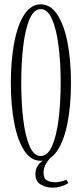

<svg xmlns="http://www.w3.org/2000/svg" viewBox="-20 -731 378 886"><path d="M168 11Q123 11 92.2 -35.5Q61.5 -82 45.8 -163.5Q30 -245 30 -349Q30 -453.5 45.8 -535.2Q61.5 -617 92.2 -664Q123 -711 168 -711Q213 -711 244.2 -664Q275.5 -617 291.5 -535.2Q307.5 -453.5 307.5 -349Q307.5 -245 291.5 -163.5Q275.5 -82 244.2 -35.5Q213 11 168 11ZM168 -11Q199.5 -11 219.8 -56Q240 -101 250 -177.8Q260 -254.5 260 -349Q260 -443.5 250 -520.8Q240 -598 219.8 -643.5Q199.5 -689 168 -689Q136.5 -689 116.8 -643.5Q97 -598 87.5 -520.8Q78 -443.5 78 -349Q78 -254.5 87.5 -177.8Q97 -101 116.8 -56Q136.5 -11 168 -11ZM221.5 135Q195 135 169.2 121.2Q143.5 107.5 143.5 72.5Q143.5 41 165.2 20.5Q187 0 205 -11L214 -4.5Q204 5.5 192.5 24Q181 42.5 181 66.5Q181 94 197.8 102Q214.5 110 233 110Q245 110 260.8 106.8Q276.5 103.5 286.5 98.5L295.5 113.5Q285 121.5 264.5 128.2Q244 135 221.5 135Z"/></svg>

Font: Imbue 50pt ExtraLight
Style: Regular
Weight: 200
Designer: Tyler Finck
Foundry: Etcetera Type Company
Version: Version 1.102; ttfautohint (v1.8.3)